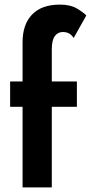

<svg xmlns="http://www.w3.org/2000/svg" viewBox="-20 -814 395 834"><path d="M300 -649 355 -747Q340 -762 312.5 -778Q285 -794 240 -794Q161 -794 119.5 -751Q78 -708 78 -630V-460H24V-350H78V0H205V-350H314V-460H205V-600Q205 -639 218 -657Q231 -675 253 -675Q267 -675 278.5 -669.5Q290 -664 300 -649Z"/></svg>

Font: Jost-600-Semi-PL
Style: Regular
Weight: 600
Version: Version 3.300; ttfautohint (v0.97) -l 8 -r 50 -G 200 -x 14 -